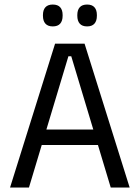

<svg xmlns="http://www.w3.org/2000/svg" viewBox="-20 -833 621 853"><path d="M24.7 0 224.7 -639H355.7L556 0H471.9L296.6 -583H283.9L108.7 0ZM144.3 -188.7V-257.6H435.5V-188.7ZM214.3 -715.7Q192.7 -715.7 181.7 -728Q170.8 -740.2 170.8 -762.9V-766.3Q170.8 -788.7 181.7 -800.7Q192.7 -812.8 214.3 -812.8Q236.7 -812.8 247.4 -800.7Q258.2 -788.7 258.2 -766.3V-762.9Q258.2 -740.2 247.4 -728Q236.7 -715.7 214.3 -715.7ZM367 -715.7Q345 -715.7 334.3 -728Q323.5 -740.2 323.5 -762.9V-766.3Q323.5 -788.7 334.3 -800.7Q345 -812.8 367 -812.8Q388.9 -812.8 399.6 -800.7Q410.4 -788.7 410.4 -766.3V-762.9Q410.4 -740.2 399.6 -728Q388.9 -715.7 367 -715.7Z"/></svg>

Font: Anek Odia Medium
Style: Regular
Weight: 500
Designer: Yesha Goshar & Mahesh Sahu (Odia), Yesha Goshar (Latin)
Foundry: Ek Type
Version: Version 1.003